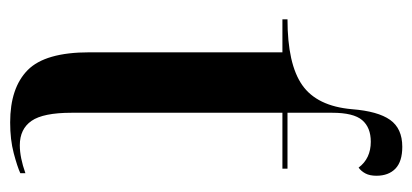

<svg xmlns="http://www.w3.org/2000/svg" viewBox="-237 -565 812 378"><g transform="rotate(90 169.0 -376.0)"><path d="M221 10Q153 10 118 -24.5Q83 -59 83 -146V-526H18V-536Q106 -536 147.5 -565Q189 -594 195 -663Q199 -714 216 -738Q233 -762 269 -762Q298 -762 312 -748.5Q326 -735 326 -711Q326 -698 321.5 -689.5Q317 -681 310 -676Q292 -700 259 -700Q231 -700 216.5 -683Q202 -666 202 -624V-536H312V-526H202V-111Q202 -55 218 -32Q234 -9 266 -9Q290 -9 321 -20V-10Q308 -4 281.5 3Q255 10 221 10Z"/></g></svg>

Font: Noto Serif Display Condensed SemiBold
Style: Regular
Weight: 600
Width: 3
Designer: Monotype Design Team
Foundry: Monotype Imaging Inc.
Version: Version 2.009